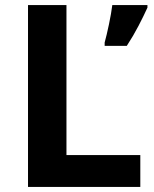

<svg xmlns="http://www.w3.org/2000/svg" viewBox="-20 -734 605 754"><path d="M90 0V-714H241V-125H531V0ZM559 -714V-704Q544 -671 524 -632.5Q504 -594 478 -554H391V-567Q399 -596 408 -639Q417 -682 421 -714Z"/></svg>

Font: BC Sans
Style: Bold
Weight: 700
Designer: Monotype Design Team
Province of B.C.
Foundry: Monotype Imaging Inc.
Version: Version 2.000;GOOG;noto-source:20170915:90ef993387c0